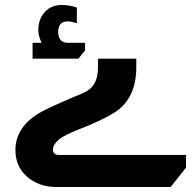

<svg xmlns="http://www.w3.org/2000/svg" viewBox="-20 -752 779 772"><path d="M147 -580Q134 -609 134 -630Q134 -675 160 -703.5Q186 -732 228 -732Q257 -732 289 -722V-659Q264 -666 252 -666Q214 -666 214 -623Q214 -604 222 -594Q231 -580 252 -580H322V-549L295 -516H111V-580ZM528 -516V-481Q528 -366 454 -309Q420 -283 330 -245Q323 -242 300 -233Q242 -210 219 -193Q193 -171 193 -151Q193 -129 217 -129H728V-78L666 0H207Q134 0 86 -44Q42 -85 42 -148Q42 -236 130 -293Q161 -312 237 -345Q246 -349 253 -352Q261 -356 281 -364Q316 -377 331 -387Q374 -413 374 -481V-516Z"/></svg>

Font: Almarai ExtraBold
Style: Regular
Weight: 800
Designer: Boutros International 2019
Foundry: Created by Boutros International 2019
Version: Version 1.10